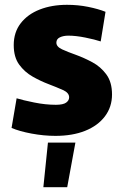

<svg xmlns="http://www.w3.org/2000/svg" viewBox="-20 -552 512 797"><path d="M210 12Q162 12 111 2.5Q60 -7 28 -21L49 -144Q75 -136 122 -126.5Q169 -117 212 -117Q242 -117 254.5 -126Q267 -135 267 -148Q267 -167 241 -178.5Q215 -190 181 -203Q149 -215 115.5 -234Q82 -253 59.5 -284Q37 -315 37 -365Q37 -418 66 -455.5Q95 -493 145 -512.5Q195 -532 258 -532Q304 -532 346 -523.5Q388 -515 418 -503L398 -380Q374 -388 334.5 -396Q295 -404 264 -404Q243 -404 228.5 -397Q214 -390 214 -375Q214 -358 238 -347Q262 -336 296 -324Q329 -312 363.5 -293.5Q398 -275 421.5 -243Q445 -211 445 -160Q445 -108 415.5 -69Q386 -30 333.5 -9Q281 12 210 12ZM179 40H293L259 225H160Z"/></svg>

Font: Murecho ExtraBold
Style: Regular
Weight: 800
Designer: Neil Summerour
Foundry: Positype
Version: Version 1.010; ttfautohint (v1.8.3)